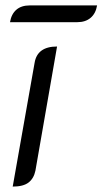

<svg xmlns="http://www.w3.org/2000/svg" viewBox="-20 -681 379 710"><path d="M108 -449Q118 -509 191 -509L111 -50Q105 -21 85.5 -6Q66 9 27 9ZM90 -661H339Q334 -631 315 -615Q296 -599 266 -599H17Q22 -629 40.5 -645Q59 -661 90 -661Z"/></svg>

Font: K2D Light
Style: Italic
Weight: 300
Italic angle: -10°
Designer: Katatrad Aksorn Co.,Ltd.
Foundry: Cadson Demak Co.,Ltd.
Version: Version 1.000; ttfautohint (v1.6)